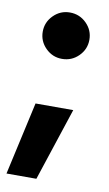

<svg xmlns="http://www.w3.org/2000/svg" viewBox="-79 -522 385 677"><g transform="rotate(10 113.0 -184.0)"><path d="M116 -317Q82 -317 57.5 -341.5Q33 -366 33 -400Q33 -434 57.5 -458.5Q82 -483 116 -483Q151 -483 175.5 -458.5Q200 -434 200 -400Q200 -366 175.5 -341.5Q151 -317 116 -317ZM187 -146 101 115H-6L52 -146Z"/></g></svg>

Font: Roundo SemiBold
Style: Regular
Weight: 600
Designer: Namrata Goyal (Gurmukhi), Shiva Nallaperumal (Latin)
Foundry: Indian Type Foundry
Version: Version 1.000;PS 1.0;hotconv 1.0.88;makeotf.lib2.5.647800